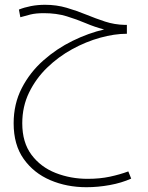

<svg xmlns="http://www.w3.org/2000/svg" viewBox="-20 -388 618 802"><path d="M341 394Q259 394 190 364.5Q121 335 79 276Q37 217 37 127Q37 46 71 -20Q105 -86 161 -135.5Q217 -185 283.5 -217.5Q350 -250 415 -265Q376 -275 338.5 -291Q301 -307 258.5 -320Q216 -333 163 -333Q130 -333 107.5 -327.5Q85 -322 65 -316L59 -348Q81 -357 109 -362.5Q137 -368 168 -368Q216 -368 258.5 -355.5Q301 -343 340 -327Q379 -311 418.5 -298Q458 -285 502 -284H510V-247Q458 -247 398.5 -230.5Q339 -214 281.5 -182.5Q224 -151 177 -105.5Q130 -60 101.5 -1.5Q73 57 73 127Q73 207 111.5 258.5Q150 310 212.5 334.5Q275 359 346 359Q397 359 439 350Q481 341 516 328L528 358Q488 376 438.5 385Q389 394 341 394Z"/></svg>

Font: Noto Sans Arabic SemCond ExtLt
Style: Regular
Weight: 200
Width: 4
Designer: Monotype Design Team, Nadine Chahine, Nizar Qandah and Khaled Hosny
Foundry: Monotype Imaging Inc.
Version: Version 2.012; ttfautohint (v1.8.4.7-5d5b)